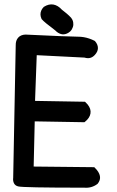

<svg xmlns="http://www.w3.org/2000/svg" viewBox="-20 -866 540 888"><path d="M183.1 -834.5Q205.6 -848.6 226.8 -845Q248 -841.3 266.6 -820.8Q271 -817.4 275.6 -813.7Q280.3 -810.1 284.4 -806.6Q288.6 -803.2 292.7 -799.6Q296.9 -795.9 300.8 -792Q304.7 -788.1 308.6 -784.2L309.1 -783.7L309.6 -782.7Q313.5 -777.8 315.7 -772.5Q317.9 -767.1 318.6 -762Q319.3 -756.8 319.1 -751.5Q318.8 -746.1 317.1 -741Q315.4 -735.8 312.5 -730.7Q309.6 -725.6 305.2 -721.2L304.7 -720.7L304.2 -720.2Q297.4 -714.4 290.3 -711.2Q283.2 -708 276.1 -707.3Q269 -706.5 262.2 -708.5Q255.4 -710.4 248.5 -714.6Q241.7 -718.8 235.8 -725.1Q208.5 -745.6 194.1 -757.6Q179.7 -769.5 173.3 -776.9L172.4 -777.8L171.9 -779.3Q167.5 -789.1 167.2 -798.6Q167 -808.1 170.7 -816.9Q174.3 -825.7 181.6 -833L182.1 -834ZM98.1 -706.1Q302.7 -696.3 340.8 -696.3Q354.5 -696.3 367.4 -694.1Q380.4 -691.9 392.6 -687.7Q404.8 -683.6 416.5 -677.7L418 -676.8L419.4 -675.8Q433.1 -660.2 432.9 -643.3Q432.6 -626.5 418 -611.3Q398.9 -590.8 371.1 -599.6L149.9 -610.8L142.1 -399.4L369.1 -395.5H373L376 -392.6Q381.3 -387.7 385.7 -382.3Q401.9 -361.8 398.4 -341.1Q395 -320.3 373 -302.7L370.6 -300.8H367.2L140.6 -304.7L135.7 -95.7L412.1 -92.8H416L418.9 -89.8Q438.5 -70.8 442.1 -52Q445.8 -33.2 431.2 -15.6L430.2 -15.1L429.7 -14.6Q403.3 4.9 369.6 2Q84.5 2 64 -3.9Q50.3 -7.3 44.7 -18.3Q39.1 -29.3 41 -43.9L52.7 -656.2Q52.2 -678.7 64 -691.9Q75.7 -705.1 97.2 -706.1H97.7Z"/></svg>

Font: NaikaiFont
Style: Bold
Weight: 700
Version: Version 1.89